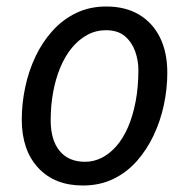

<svg xmlns="http://www.w3.org/2000/svg" viewBox="-20 -563 576 591"><path d="M235 8Q148 8 97.5 -46.5Q47 -101 47 -195Q47 -244 57.5 -294Q68 -344 89 -388.5Q110 -433 141.5 -468Q173 -503 214.5 -523Q256 -543 307 -543Q366 -543 408 -518Q450 -493 472.5 -447.5Q495 -402 495 -339Q495 -290 484.5 -240.5Q474 -191 453 -146.5Q432 -102 401 -67Q370 -32 328.5 -12Q287 8 235 8ZM242 -65Q269 -65 293.5 -77.5Q318 -90 338.5 -113.5Q359 -137 374 -171.5Q389 -206 397.5 -250.5Q406 -295 406 -348Q406 -377 396 -405Q386 -433 364.5 -451.5Q343 -470 306 -470Q275 -470 248.5 -455.5Q222 -441 201 -415.5Q180 -390 165.5 -355Q151 -320 143.5 -279Q136 -238 136 -193Q136 -132 163.5 -98.5Q191 -65 242 -65Z"/></svg>

Font: Noto Sans Display
Style: Italic
Weight: 400
Italic angle: -12°
Designer: Monotype Design Team
Foundry: Monotype Imaging Inc.
Version: Version 2.003